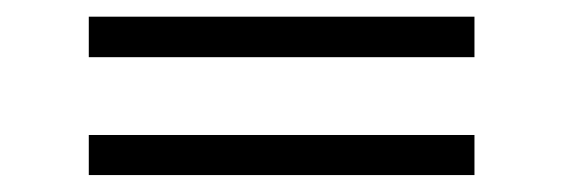

<svg xmlns="http://www.w3.org/2000/svg" viewBox="-20 -431 670 229"><path d="M545.9 -270V-222.2H85.9V-270ZM545.9 -411.1V-362.8H85.9V-411.1Z"/></svg>

Font: Simonetta
Style: Regular
Weight: 400
Version: Version 1.004